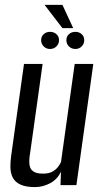

<svg xmlns="http://www.w3.org/2000/svg" viewBox="-20 -756 416 784"><path d="M123 8Q85 8 63 -2.5Q41 -13 32 -31Q23 -49 22.5 -72.5Q22 -96 26 -123L78 -495H154L103 -131Q100 -115 99.5 -100Q99 -85 103 -73Q107 -61 119.5 -54Q132 -47 156 -47Q179 -47 193.5 -55Q208 -63 216.5 -74Q225 -85 229 -94L285 -495H361L292 0H227L229 -55Q214 -23 184 -7.5Q154 8 123 8ZM184 -556Q169 -556 158.5 -566.5Q148 -577 148 -592Q148 -607 158.5 -616.5Q169 -626 184 -626Q200 -626 210.5 -616.5Q221 -607 221 -592Q221 -577 210.5 -566.5Q200 -556 184 -556ZM288 -556Q272 -556 261.5 -566.5Q251 -577 251 -592Q251 -607 261.5 -616.5Q272 -626 288 -626Q303 -626 313.5 -616.5Q324 -607 324 -592Q324 -577 313.5 -566.5Q303 -556 288 -556ZM235 -641 162 -736H235L279 -641Z"/></svg>

Font: Alumni Sans Medium
Style: Italic
Weight: 500
Italic angle: -8°
Designer: Robert E. Leuschke
Foundry: Robert E. Leuschke
Version: Version 1.016